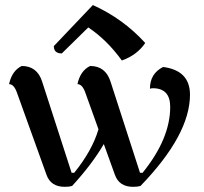

<svg xmlns="http://www.w3.org/2000/svg" viewBox="-20 -721 800 754"><path d="M366.7 -213.4 314.5 -358.9Q302.7 -390.6 284.2 -390.6Q295.4 -443.4 334 -461.9Q394.5 -461.9 414.1 -400.4L529.8 -42.5H540Q648.4 -176.3 648.4 -301.3Q648.4 -374.5 580.1 -374.5Q574.7 -374.5 568.8 -372.6Q568.8 -432.1 620.6 -458Q726.1 -444.3 726.1 -349.1Q726.1 -191.9 531.7 9.3Q520.5 12.7 502.9 12.7Q447.8 12.7 431.2 -34.7L387.7 -155.3Q342.3 -77.1 263.2 9.3Q252 12.7 234.4 12.7Q179.2 12.7 162.6 -34.7L45.9 -358.9Q34.2 -390.6 15.6 -390.6Q26.9 -443.4 65.4 -461.9Q126 -461.9 145.5 -400.4L261.2 -42.5H271.5Q342.3 -129.9 366.7 -213.4ZM458.5 -483.4Q400.4 -564 326.7 -613.3L222.7 -511.2Q191.4 -511.2 191.4 -540L344.7 -701.2Q464.4 -647 550.3 -552.2Q518.6 -504.9 458.5 -483.4Z"/></svg>

Font: Balgruf
Style: Regular
Weight: 500
Designer: Paul James MIller
Foundry: High-Logic / Made with FontCreator
Version: Version 1.201;March 28, 2021;FontCreator 13.0.0.2683 64-bit